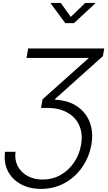

<svg xmlns="http://www.w3.org/2000/svg" viewBox="-20 -1053 728 1289"><path d="M13.7 -33.7H84Q77.1 21 99.4 63Q121.6 105 165.5 128.7Q209.5 152.3 266.6 152.3Q332.5 152.3 386.7 121.6Q440.9 90.8 477.3 37.6Q513.7 -15.6 524.4 -82.5Q536.6 -155.3 512.5 -210.2Q488.3 -265.1 434.3 -296.1Q380.4 -327.1 303.7 -328.6H255.4L265.6 -386.2L577.1 -664.6L576.2 -664.1H158.2L168.9 -727.5H679.7L670.9 -676.3L350.6 -389.2L350.1 -383.3Q436.5 -379.9 496.1 -340.1Q555.7 -300.3 581.8 -233.9Q607.9 -167.5 593.8 -83.5Q583 -20.5 553.7 33.7Q524.4 87.9 480 128.9Q435.5 169.9 378.9 192.6Q322.3 215.3 256.3 215.3Q178.7 215.3 120.4 183.8Q62 152.3 33.2 96.2Q4.4 40 13.7 -33.7ZM388.2 -1033.2 455.1 -939.5 552.2 -1033.2H619.6L618.7 -1029.3L476.1 -897.5H418.5L320.8 -1029.3L321.8 -1033.2Z"/></svg>

Font: Inter Light
Style: Italic
Weight: 300
Italic angle: -9.3988°
Designer: Rasmus Andersson
Foundry: rsms
Version: Version 4.001;git-66647c0bb